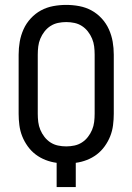

<svg xmlns="http://www.w3.org/2000/svg" viewBox="-20 -763 540 783"><path d="M211 0V-99Q188 -102 166 -110.5Q144 -119 125.5 -133Q107 -147 93 -166.5Q79 -186 70.5 -207.5Q62 -229 59 -252.5Q56 -276 56 -299V-540Q56 -567 60.5 -593Q65 -619 76 -643.5Q87 -668 105.5 -688Q124 -708 147 -720.5Q170 -733 196.5 -738Q223 -743 250 -743Q277 -743 303.5 -738Q330 -733 353 -720.5Q376 -708 394.5 -688Q413 -668 424 -643.5Q435 -619 439.5 -593Q444 -567 444 -540V-299Q444 -276 441 -252.5Q438 -229 429.5 -207.5Q421 -186 407 -166.5Q393 -147 374.5 -133Q356 -119 334 -110.5Q312 -102 289 -99V0ZM250 -166Q267 -166 283.5 -169.5Q300 -173 314 -182Q328 -191 338.5 -204.5Q349 -218 355.5 -233.5Q362 -249 364 -265.5Q366 -282 366 -299V-540Q366 -557 364 -573.5Q362 -590 355.5 -605.5Q349 -621 338.5 -634.5Q328 -648 314 -657Q300 -666 283.5 -669.5Q267 -673 250 -673Q233 -673 216.5 -669.5Q200 -666 186 -657Q172 -648 161.5 -634.5Q151 -621 144.5 -605.5Q138 -590 136 -573.5Q134 -557 134 -540V-299Q134 -282 136 -265.5Q138 -249 144.5 -233.5Q151 -218 161.5 -204.5Q172 -191 186 -182Q200 -173 216.5 -169.5Q233 -166 250 -166Z"/></svg>

Font: Iosevka Algr
Style: Regular
Weight: 400
Monospace: yes
Designer: Belleve Invis
Foundry: Belleve Invis
Version: Version 26.0.2; ttfautohint (v1.8.3)